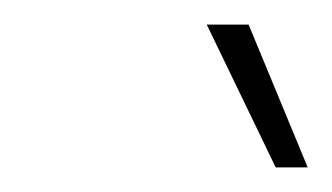

<svg xmlns="http://www.w3.org/2000/svg" viewBox="-20 -746 270 156"><path d="M204 -610H230L182 -726H148Z"/></svg>

Font: Geist Thin
Style: Italic
Weight: 100
Italic angle: -12°
Designer: Basement.studio, Andrés Briganti, Mateo Zaragoza
Foundry: Basement.studio, Vercel, Andrés Briganti, Guido Ferreyra, Mateo Zaragoza
Version: Version 1.500